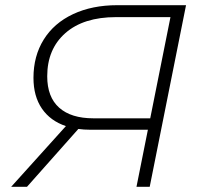

<svg xmlns="http://www.w3.org/2000/svg" viewBox="-20 -720 775 740"><path d="M697 -700 557 0H506L550 -220H327Q303 -220 282 -223L84 0H23L234 -234Q174 -254 141.5 -301.5Q109 -349 109 -420Q109 -504 148.5 -567.5Q188 -631 261.5 -665.5Q335 -700 432 -700ZM340 -264H559L637 -654H427Q302 -654 232 -592.5Q162 -531 162 -426Q162 -346 208 -305Q254 -264 340 -264Z"/></svg>

Font: Montserrat Alternates Light
Style: Italic
Weight: 300
Italic angle: -11.3°
Designer: Julieta Ulanovsky
Foundry: Julieta Ulanovsky
Version: Version 7.200